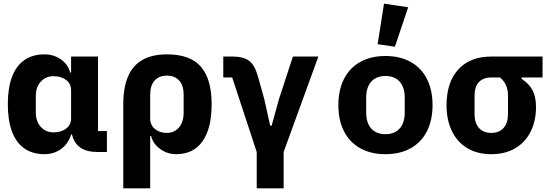

<svg xmlns="http://www.w3.org/2000/svg" viewBox="-20 -836 3040 1056"><path d="M568 0H518Q456 0 421.5 -24.5Q387 -49 376 -96H371Q356 -46 316.5 -17Q277 12 225 12Q159 12 114 -19.5Q69 -51 46 -112.5Q23 -174 23 -263Q23 -352 46 -413Q69 -474 114 -505.5Q159 -537 225 -537Q276 -537 315.5 -509Q355 -481 366 -437H371V-525H519V-115H568ZM371 -185V-340Q371 -375 344 -396Q317 -417 274 -417Q232 -417 204.5 -387Q177 -357 177 -308V-217Q177 -168 204.5 -138Q232 -108 274 -108Q317 -108 344 -129Q371 -150 371 -185Z M658 -263Q658 -353 683.5 -414Q709 -475 762.5 -506Q816 -537 898 -537Q1027 -537 1085.5 -468.5Q1144 -400 1144 -263Q1144 -130 1094 -59Q1044 12 949 12Q900 12 861 -16.5Q822 -45 811 -88H806V200H658ZM990 -217V-316Q990 -365 966 -392.5Q942 -420 898 -420Q854 -420 830 -392.5Q806 -365 806 -316V-185Q806 -148 832 -126.5Q858 -105 898 -105Q938 -105 964 -134.5Q990 -164 990 -217Z M1392 0 1257 -410H1208V-525H1260Q1319 -525 1350 -501.5Q1381 -478 1398 -418L1433 -293L1466 -145H1474L1515 -293L1591 -525H1731L1540 0V200H1392Z M1841 -258Q1841 -341 1872 -402Q1903 -463 1961.5 -495.5Q2020 -528 2100 -528Q2180 -528 2238.5 -495.5Q2297 -463 2328 -402Q2359 -341 2359 -258Q2359 -175 2328 -114Q2297 -53 2238.5 -20.5Q2180 12 2100 12Q2020 12 1961.5 -20.5Q1903 -53 1872 -114Q1841 -175 1841 -258ZM2206 -217V-299Q2206 -356 2178 -387Q2150 -418 2100 -418Q2050 -418 2022 -387Q1994 -356 1994 -299V-217Q1994 -160 2022 -129Q2050 -98 2100 -98Q2150 -98 2178 -129Q2206 -160 2206 -217ZM2057 -593 2092 -816 2225 -796 2152 -579Z M2849 -410V-402Q2889 -377 2908.5 -340.5Q2928 -304 2928 -247Q2928 -171 2898.5 -112Q2869 -53 2813.5 -20.5Q2758 12 2682 12Q2606 12 2550.5 -21Q2495 -54 2465.5 -115Q2436 -176 2436 -257Q2436 -384 2501 -454.5Q2566 -525 2682 -525H2964V-410ZM2682 -410Q2638 -410 2614 -384.5Q2590 -359 2590 -310V-209Q2590 -160 2614 -132.5Q2638 -105 2682 -105Q2726 -105 2750 -132.5Q2774 -160 2774 -209V-310Q2774 -343 2762.5 -368Q2751 -393 2730 -410Z"/></svg>

Font: iA Writer Quattro V
Style: Regular
Weight: 400
Designer: Mike Abbink, Paul van der Laan, Pieter van Rosmalen, Oliver Reichenstein
Foundry: Information Architects Inc.
Version: Version 2.000